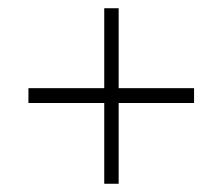

<svg xmlns="http://www.w3.org/2000/svg" viewBox="-20 -554 540 466"><path d="M233 -304V-108H268V-304H451V-340H268V-534H233V-340H49V-304Z"/></svg>

Font: Noto Sans Devanagari SemiCondensed ExtraLight
Style: Regular
Weight: 200
Width: 4
Designer: Jelle Bosma - Monotype Design Team
Foundry: Monotype Imaging Inc.
Version: Version 2.004